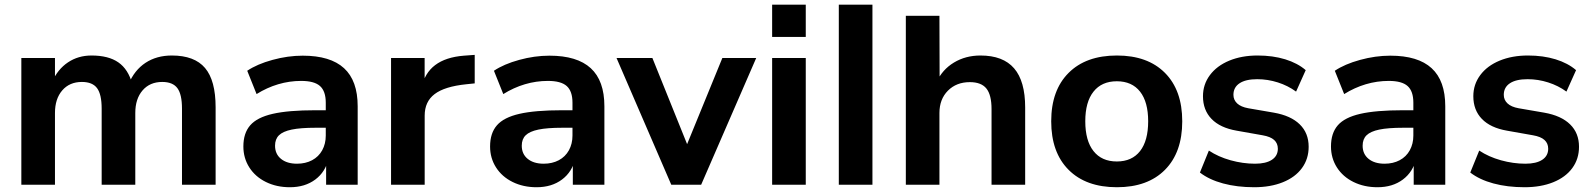

<svg xmlns="http://www.w3.org/2000/svg" viewBox="-20 -786 6774 817"><path d="M70.8 -539.1H213.9V-436.8H201.2Q225.6 -491.5 269.2 -520.6Q312.7 -549.8 369.4 -549.8Q441.7 -549.8 483.6 -520.6Q525.6 -491.5 543 -428.5H527.3Q552 -487.5 599.2 -518.7Q646.5 -549.8 711.2 -549.8Q807.6 -549.8 852.5 -496.7Q897.5 -443.6 897.5 -329.3V0H754.4V-324Q754.4 -384.3 734.9 -410.8Q715.3 -437.3 670.2 -437.3Q617.7 -437.3 586.7 -401.4Q555.7 -365.5 555.7 -305.2V0H412.6V-324Q412.6 -384.3 393.1 -410.8Q373.5 -437.3 328.4 -437.3Q275.9 -437.3 244.9 -401.4Q213.9 -365.5 213.9 -305.2V0H70.8Z M1015.6 -162.8Q1015.6 -219.5 1044.8 -252.9Q1074 -286.4 1140.5 -301.6Q1207 -316.9 1322 -316.9H1384V-242.4H1323Q1258.8 -242.4 1221.3 -234.6Q1183.8 -226.8 1167.1 -210.4Q1150.4 -194.1 1150.4 -166Q1150.4 -130.6 1175.7 -110Q1200.9 -89.4 1243.9 -89.4Q1280 -89.4 1308 -104.2Q1335.9 -119.1 1351.1 -146.6Q1366.2 -174.1 1366.2 -209.2V-349.1Q1366.2 -397.9 1341.8 -419.8Q1317.4 -441.7 1261.5 -441.7Q1211.7 -441.7 1163.8 -427.5Q1116 -413.3 1071.8 -385.7L1032 -484.9Q1074 -513.2 1139.4 -531.1Q1204.8 -549.1 1268.1 -549.1Q1386 -549.1 1444 -495.8Q1502 -442.6 1502 -333.7V0H1367.7V-111.6H1377.9Q1365.5 -54.9 1321.7 -22.1Q1277.8 10.7 1213.6 10.7Q1156.7 10.7 1111.5 -11.6Q1066.2 -33.9 1040.9 -73.6Q1015.6 -113.3 1015.6 -162.8Z M1644 -539.1H1786.9V-410.4H1772.9Q1786.6 -475.1 1831.7 -509Q1876.7 -543 1954.1 -549.1L2000 -552.5V-431.2L1964.4 -427.5Q1871.8 -418 1829.5 -385.7Q1787.1 -353.5 1787.1 -294.2V0H1644Z M2065.4 -162.8Q2065.4 -219.5 2094.6 -252.9Q2123.8 -286.4 2190.3 -301.6Q2256.8 -316.9 2371.8 -316.9H2433.8V-242.4H2372.8Q2308.6 -242.4 2271.1 -234.6Q2233.6 -226.8 2216.9 -210.4Q2200.2 -194.1 2200.2 -166Q2200.2 -130.6 2225.5 -110Q2250.7 -89.4 2293.7 -89.4Q2329.8 -89.4 2357.8 -104.2Q2385.7 -119.1 2400.9 -146.6Q2416 -174.1 2416 -209.2V-349.1Q2416 -397.9 2391.6 -419.8Q2367.2 -441.7 2311.3 -441.7Q2261.5 -441.7 2213.6 -427.5Q2165.8 -413.3 2121.6 -385.7L2081.8 -484.9Q2123.8 -513.2 2189.2 -531.1Q2254.6 -549.1 2317.9 -549.1Q2435.8 -549.1 2493.8 -495.8Q2551.8 -442.6 2551.8 -333.7V0H2417.5V-111.6H2427.7Q2415.3 -54.9 2371.5 -22.1Q2327.6 10.7 2263.4 10.7Q2206.5 10.7 2161.3 -11.6Q2116 -33.9 2090.7 -73.6Q2065.4 -113.3 2065.4 -162.8Z M2603.5 -539.1H2756.1L2921.6 -128.4H2885.7L3053.7 -539.1H3197.8L2963.6 0H2836.4Z M3265.6 -766.1H3408.7V-628.9H3265.6ZM3265.6 -539.1H3408.7V0H3265.6Z M3549.3 -766.1H3692.4V0H3549.3Z M3834.5 -718.8H3977.5L3978.3 -436.8H3965.3Q3989.7 -490 4039.3 -519.9Q4088.9 -549.8 4152.1 -549.8Q4248.3 -549.8 4295.3 -495.2Q4342.3 -440.7 4342.3 -328.6V0H4199.2V-321.8Q4199.2 -382.1 4177.4 -409.3Q4155.5 -436.5 4106.9 -436.5Q4049.6 -436.5 4013.5 -400.1Q3977.5 -363.8 3977.5 -305.2V0H3834.5Z M4453.1 -269.8Q4453.1 -401.9 4527.1 -475.8Q4601 -549.8 4732.7 -549.8Q4863.7 -549.8 4937.2 -475.8Q5010.7 -401.9 5010.7 -269.8Q5010.7 -137.5 4937.2 -63.4Q4863.7 10.7 4732.7 10.7Q4601 10.7 4527.1 -63.4Q4453.1 -137.5 4453.1 -269.8ZM4865.7 -270Q4865.7 -352.1 4831.2 -396.1Q4796.6 -440.2 4732.3 -440.2Q4668 -440.2 4633.1 -396.1Q4598.1 -352.1 4598.1 -270Q4598.1 -187.3 4633.1 -143.1Q4668 -98.9 4732.3 -98.9Q4796.6 -98.9 4831.2 -143.1Q4865.7 -187.3 4865.7 -270Z M5085.9 -51.8 5124 -145.3Q5163.8 -118.7 5216.3 -104Q5268.8 -89.4 5320.3 -89.4Q5366.9 -89.4 5392.2 -106.1Q5417.5 -122.8 5417.5 -153.1Q5417.5 -176 5401.9 -190.3Q5386.2 -204.6 5352.5 -210.4L5241.9 -230Q5171.9 -242.2 5135.4 -279.9Q5098.9 -317.6 5098.9 -376.5Q5098.9 -426.8 5128.4 -466.4Q5158 -506.1 5210.9 -528Q5263.9 -549.8 5331.3 -549.8Q5396.2 -549.8 5449 -533.6Q5501.7 -517.3 5536.1 -487.5L5495.1 -396.2Q5460.4 -421.6 5417.4 -435.3Q5374.3 -449 5329.8 -449Q5280.5 -449 5254.5 -431.6Q5228.5 -414.3 5228.5 -382.6Q5228.5 -360.8 5244.4 -345.9Q5260.3 -331.1 5291.5 -325.4L5400.6 -306.6Q5472.9 -293.9 5510.7 -256.8Q5548.6 -219.7 5548.6 -161.6Q5548.6 -109.6 5520 -70.7Q5491.5 -31.7 5438.8 -10.5Q5386.2 10.7 5316.9 10.7Q5243.9 10.7 5184.4 -5.4Q5125 -21.5 5085.9 -51.8Z M5643.6 -162.8Q5643.6 -219.5 5672.7 -252.9Q5701.9 -286.4 5768.4 -301.6Q5835 -316.9 5950 -316.9H6012V-242.4H5950.9Q5886.7 -242.4 5849.2 -234.6Q5811.8 -226.8 5795 -210.4Q5778.3 -194.1 5778.3 -166Q5778.3 -130.6 5803.6 -110Q5828.9 -89.4 5871.8 -89.4Q5908 -89.4 5935.9 -104.2Q5963.9 -119.1 5979 -146.6Q5994.1 -174.1 5994.1 -209.2V-349.1Q5994.1 -397.9 5969.7 -419.8Q5945.3 -441.7 5889.4 -441.7Q5839.6 -441.7 5791.7 -427.5Q5743.9 -413.3 5699.7 -385.7L5659.9 -484.9Q5701.9 -513.2 5767.3 -531.1Q5832.8 -549.1 5896 -549.1Q6013.9 -549.1 6071.9 -495.8Q6129.9 -442.6 6129.9 -333.7V0H5995.6V-111.6H6005.9Q5993.4 -54.9 5949.6 -22.1Q5905.8 10.7 5841.6 10.7Q5784.7 10.7 5739.4 -11.6Q5694.1 -33.9 5668.8 -73.6Q5643.6 -113.3 5643.6 -162.8Z M6236.3 -51.8 6274.4 -145.3Q6314.2 -118.7 6366.7 -104Q6419.2 -89.4 6470.7 -89.4Q6517.3 -89.4 6542.6 -106.1Q6567.9 -122.8 6567.9 -153.1Q6567.9 -176 6552.2 -190.3Q6536.6 -204.6 6502.9 -210.4L6392.3 -230Q6322.3 -242.2 6285.8 -279.9Q6249.3 -317.6 6249.3 -376.5Q6249.3 -426.8 6278.8 -466.4Q6308.3 -506.1 6361.3 -528Q6414.3 -549.8 6481.7 -549.8Q6546.6 -549.8 6599.4 -533.6Q6652.1 -517.3 6686.5 -487.5L6645.5 -396.2Q6610.8 -421.6 6567.7 -435.3Q6524.7 -449 6480.2 -449Q6430.9 -449 6404.9 -431.6Q6378.9 -414.3 6378.9 -382.6Q6378.9 -360.8 6394.8 -345.9Q6410.6 -331.1 6441.9 -325.4L6551 -306.6Q6623.3 -293.9 6661.1 -256.8Q6699 -219.7 6699 -161.6Q6699 -109.6 6670.4 -70.7Q6641.8 -31.7 6589.2 -10.5Q6536.6 10.7 6467.3 10.7Q6394.3 10.7 6334.8 -5.4Q6275.4 -21.5 6236.3 -51.8Z"/></svg>

Font: Min Sans VF VF
Style: Regular
Weight: 400
Designer: Jinseong-Kim, NotoSansCJK, Nunito
Foundry: Jinseong-Kim
Version: Version 1.420;Glyphs 3.1.2 (3151)